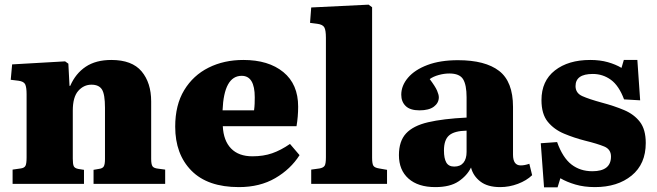

<svg xmlns="http://www.w3.org/2000/svg" viewBox="-20 -788 2815 823"><path d="M34 0V-61L69 -66Q84 -68 89 -77Q94 -86 94 -113V-384Q94 -414 88 -426.5Q82 -439 59 -442L26 -446L32 -512L259 -525L273 -515L278 -420H281Q304 -473 347.5 -502Q391 -531 457 -531Q546 -531 587 -482Q628 -433 628 -353V-107Q628 -84 633.5 -75.5Q639 -67 658 -65L688 -61V0H381V-60L404 -64Q420 -66 425 -75Q430 -84 430 -106V-326Q430 -384 417 -404.5Q404 -425 372 -425Q339 -425 315.5 -398.5Q292 -372 292 -314V-108Q292 -85 296 -76Q300 -67 315 -64L340 -60V0Z M1004 14Q870 14 800.5 -56.5Q731 -127 731 -245Q731 -338 769.5 -401.5Q808 -465 874 -498Q940 -531 1023 -531Q1131 -531 1194.5 -479Q1258 -427 1258 -331Q1258 -288 1251 -247H935Q938 -185 970.5 -151.5Q1003 -118 1062 -118Q1109 -118 1146.5 -131Q1184 -144 1223 -171L1264 -123Q1226 -63 1160 -24.5Q1094 14 1004 14ZM934 -315H1069Q1071 -330 1071.5 -343.5Q1072 -357 1072 -371Q1072 -463 1016 -463Q940 -463 934 -315Z M1314 0V-61L1350 -66Q1366 -69 1371.5 -77.5Q1377 -86 1377 -114V-626Q1377 -659 1370 -671Q1363 -683 1340 -686L1309 -690L1314 -756L1560 -768L1575 -757V-112Q1575 -86 1580.5 -77.5Q1586 -69 1605 -66L1639 -60V0Z M1846 14Q1772 14 1731 -22.5Q1690 -59 1690 -123Q1690 -183 1720.5 -216Q1751 -249 1815 -264Q1879 -279 1980 -284V-371Q1980 -424 1965 -448.5Q1950 -473 1906 -473Q1884 -473 1860.5 -466.5Q1837 -460 1822 -449Q1846 -417 1853.5 -399.5Q1861 -382 1861 -371Q1861 -347 1840 -331Q1819 -315 1778 -315Q1738 -315 1719 -333.5Q1700 -352 1700 -382Q1700 -421 1729 -455Q1758 -489 1812.5 -509.5Q1867 -530 1943 -530Q2060 -530 2119.5 -484Q2179 -438 2179 -330V-125Q2179 -79 2212 -79Q2229 -79 2249 -86L2261 -37Q2237 -14 2200 0Q2163 14 2124 14Q2070 14 2039 -10Q2008 -34 1999 -70Q1982 -35 1945.5 -10.5Q1909 14 1846 14ZM1927 -74Q1953 -74 1966.5 -90.5Q1980 -107 1980 -137V-228Q1928 -227 1905.5 -208Q1883 -189 1883 -143Q1883 -109 1893 -91.5Q1903 -74 1927 -74Z M2312 15 2298 -174 2368 -179Q2392 -112 2429.5 -83Q2467 -54 2519 -54Q2599 -54 2599 -117Q2599 -148 2570 -160Q2541 -172 2488 -185Q2441 -197 2398 -215Q2355 -233 2328 -266Q2301 -299 2301 -359Q2301 -441 2358.5 -486Q2416 -531 2510 -531Q2552 -531 2585.5 -521.5Q2619 -512 2644 -497L2654 -531H2712L2724 -358L2655 -362Q2633 -421 2598.5 -446Q2564 -471 2521 -471Q2447 -471 2447 -419Q2447 -389 2476 -376Q2505 -363 2560 -348Q2613 -334 2655.5 -316Q2698 -298 2723 -265.5Q2748 -233 2748 -175Q2748 -85 2687.5 -35.5Q2627 14 2530 14Q2484 14 2446.5 3Q2409 -8 2382 -24L2370 15Z"/></svg>

Font: Literata 36pt ExtraBold
Style: Regular
Weight: 800
Designer: Latin by Veronika Burian and Jose Scaglione. Greek by Irene Vlachou. Cyrillic by Vera Evstafieva.
Foundry: TypeTogether
Version: Version 3.002